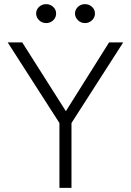

<svg xmlns="http://www.w3.org/2000/svg" viewBox="-20 -904 630 924"><path d="M266 0V-312L17 -700H87L297 -369L505 -700H573L324 -312V0ZM202 -793Q182 -793 168 -806.8Q154 -820.5 154 -839Q154 -851.5 160.5 -861.8Q167 -872 178 -878Q189 -884 202 -884Q221.5 -884 235.8 -871Q250 -858 250 -839Q250 -826.5 243.8 -816Q237.5 -805.5 226.5 -799.2Q215.5 -793 202 -793ZM389 -793Q369 -793 355 -806.8Q341 -820.5 341 -839Q341 -851 347.2 -861.2Q353.5 -871.5 364.5 -877.8Q375.5 -884 389 -884Q408.5 -884 422.8 -871Q437 -858 437 -839Q437 -826.5 430.5 -816Q424 -805.5 413 -799.2Q402 -793 389 -793Z"/></svg>

Font: Geologica Roman Thin
Style: Regular
Weight: 250
Designer: Sindre Bremnes, Frode Helland
Foundry: Monokrom Skriftforlag AS
Version: Version 1.010;gftools[0.9.28]